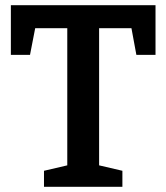

<svg xmlns="http://www.w3.org/2000/svg" viewBox="-20 -722 643 742"><path d="M150 0V-62L240 -83V-613H116L96 -510H22V-702H581V-510H507L488 -613H363V-83L453 -62V0Z"/></svg>

Font: Bitter SemiBold
Style: Regular
Weight: 600
Designer: Sol Matas, and Bitter project Authors
Foundry: Sol Matas
Version: Version 2.001